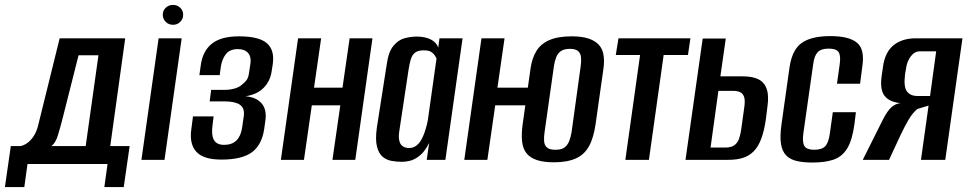

<svg xmlns="http://www.w3.org/2000/svg" viewBox="-50 -651 3942 782"><path d="M-30 111 -6 -56H33Q45 -58 59 -67Q73 -76 86.5 -95.5Q100 -115 107 -147L193 -495H460L399 -56H478L454 111H375L388 17H62L49 111ZM159 -56H299L351 -426H270L202 -157Q195 -130 185.5 -99Q176 -68 159 -56Z M526 0 596 -495H690L620 0ZM655 -550Q637 -550 625 -562Q613 -574 613 -591Q613 -608 625 -619.5Q637 -631 655 -631Q672 -631 684 -619.5Q696 -608 696 -591Q696 -574 684 -562Q672 -550 655 -550Z M852 -1Q779 -1 750 -32.5Q721 -64 729 -123L736 -177H820L816 -144Q810 -102 821 -81.5Q832 -61 863 -61Q895 -61 913 -79Q931 -97 936 -130L943 -179Q947 -211 927 -224.5Q907 -238 865 -238H804L810 -285H866Q885 -285 904 -290Q923 -295 934 -305Q946 -314 954 -324.5Q962 -335 964 -353L970 -392Q974 -419 960.5 -435Q947 -451 919 -451Q886 -451 870 -430.5Q854 -410 849 -377L845 -345H762L768 -387Q776 -444 813.5 -473.5Q851 -503 923 -503Q1005 -503 1037 -475Q1069 -447 1061 -390L1056 -358Q1050 -320 1023.5 -293Q997 -266 950 -259Q994 -255 1015.5 -230Q1037 -205 1031 -161L1026 -125Q1016 -60 975.5 -30.5Q935 -1 852 -1Z M1094 0 1164 -495H1258L1229 -294H1345L1374 -495H1467L1397 0H1304L1336 -222H1220L1188 0Z M1585 8Q1567 8 1546 4.5Q1525 1 1509 -12Q1493 -25 1485.5 -53.5Q1478 -82 1485 -132L1525 -388Q1532 -440 1552.5 -464.5Q1573 -489 1598.5 -495.5Q1624 -502 1647 -502Q1682 -502 1705 -490Q1728 -478 1735 -457L1740 -495H1834L1764 0H1688L1698 -69Q1690 -52 1676.5 -34.5Q1663 -17 1641 -4.5Q1619 8 1585 8ZM1615 -48Q1632 -48 1644.5 -57Q1657 -66 1665.5 -81Q1674 -96 1679.5 -112.5Q1685 -129 1688.5 -143Q1692 -157 1693 -165L1728 -413Q1726 -417 1721.5 -424.5Q1717 -432 1707 -439Q1697 -446 1676 -446Q1653 -446 1641 -437Q1629 -428 1623.5 -410.5Q1618 -393 1614 -367L1576 -115Q1573 -93 1576 -79.5Q1579 -66 1585.5 -59.5Q1592 -53 1600 -50.5Q1608 -48 1615 -48Z M2206 10Q2164 10 2137 1Q2110 -8 2095 -26Q2080 -44 2076.5 -74Q2073 -104 2079 -147L2111 -373Q2117 -414 2134.5 -443Q2152 -472 2187 -487.5Q2222 -503 2278 -503Q2320 -503 2347 -494Q2374 -485 2389 -468.5Q2404 -452 2408 -427.5Q2412 -403 2408 -373L2376 -147Q2368 -90 2349 -55.5Q2330 -21 2295 -5.5Q2260 10 2206 10ZM1841 0 1911 -495H2005L1976 -294H2129L2120 -222H1967L1935 0ZM2212 -41Q2237 -41 2249.5 -50.5Q2262 -60 2268.5 -77Q2275 -94 2278 -113L2315 -381Q2318 -401 2316.5 -417Q2315 -433 2305 -442.5Q2295 -452 2271 -452Q2247 -452 2234 -442.5Q2221 -433 2215 -417Q2209 -401 2206 -381L2168 -113Q2165 -94 2166 -77Q2167 -60 2177.5 -50.5Q2188 -41 2212 -41Z M2497 0 2557 -427H2458L2469 -495H2762L2752 -427H2653L2593 0Z M2742 0 2812 -494H2906L2884 -340H2976Q3015 -340 3039 -328Q3063 -316 3072.5 -289.5Q3082 -263 3076 -219L3069 -163Q3062 -116 3050 -84.5Q3038 -53 3019.5 -34.5Q3001 -16 2976 -8Q2951 0 2916 0ZM2844 -50H2903Q2928 -50 2941 -59.5Q2954 -69 2960 -86Q2966 -103 2969 -125L2980 -204Q2984 -226 2983 -243.5Q2982 -261 2971.5 -271Q2961 -281 2935 -281H2876Z M3260 11Q3223 11 3196 5Q3169 -1 3152.5 -17.5Q3136 -34 3131 -64.5Q3126 -95 3133 -145L3166 -379Q3177 -450 3216.5 -477Q3256 -504 3332 -504Q3408 -504 3440.5 -477Q3473 -450 3462 -379L3453 -310H3359L3370 -389Q3375 -423 3366 -438Q3357 -453 3325 -453Q3294 -453 3280 -438Q3266 -423 3262 -389L3222 -108Q3217 -71 3226.5 -56Q3236 -41 3266 -41Q3298 -41 3311.5 -56Q3325 -71 3330 -108L3342 -194H3436L3430 -145Q3421 -79 3400 -45.5Q3379 -12 3344 -0.5Q3309 11 3260 11Z M3464 0 3547 -166Q3564 -199 3580.5 -214Q3597 -229 3618 -231Q3573 -235 3553 -260.5Q3533 -286 3541 -342L3546 -377Q3554 -438 3589 -466.5Q3624 -495 3680 -495H3870L3800 0H3701L3732 -221L3686 -207Q3666 -190 3650 -162.5Q3634 -135 3618 -101L3571 0ZM3687 -260H3738L3763 -442H3697Q3675 -442 3659.5 -421.5Q3644 -401 3640 -371L3636 -347Q3630 -297 3644 -278.5Q3658 -260 3687 -260Z"/></svg>

Font: Alumni Sans SemiBold
Style: Italic
Weight: 600
Italic angle: -8°
Version: Version 1.016